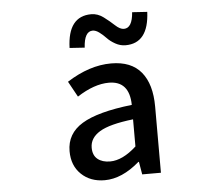

<svg xmlns="http://www.w3.org/2000/svg" viewBox="-56 -881 1112 957"><g transform="rotate(-5 500.0 -402.0)"><path d="M429.7 12.7Q358.4 12.7 313 -30.8Q267.6 -74.2 267.6 -146.5Q267.6 -234.4 346.2 -282.2Q424.8 -330.1 596.7 -349.6Q594.7 -469.7 492.2 -469.7Q418.9 -469.7 333 -414.1L290 -492.2Q403.3 -564.5 511.7 -564.5Q612.3 -564.5 662.1 -503.9Q711.9 -443.4 711.9 -331.1V0H618.2L607.4 -63.5H604.5Q516.6 12.7 429.7 12.7ZM464.8 -78.1Q527.3 -78.1 596.7 -141.6V-277.3Q478.5 -263.7 428.7 -233.4Q378.9 -203.1 378.9 -154.3Q378.9 -116.2 402.3 -97.2Q425.8 -78.1 464.8 -78.1ZM591.8 -648.4Q565.4 -648.4 541 -662.1Q516.6 -675.8 501.5 -691.9Q486.3 -708 468.3 -721.7Q450.2 -735.4 434.6 -735.4Q392.6 -735.4 387.7 -654.3L312.5 -659.2Q317.4 -817.4 434.6 -817.4Q466.8 -817.4 495.6 -795.9Q524.4 -774.4 547.9 -752.4Q571.3 -730.5 590.8 -730.5Q632.8 -730.5 638.7 -809.6L713.9 -804.7Q707 -648.4 591.8 -648.4Z"/></g></svg>

Font: Gen Shin Gothic Monospace Medium
Style: Regular
Weight: 500
Designer: [Source Han Sans]
Ryoko NISHIZUKA  (kana & ideographs); Paul D. Hunt (Latin, Greek & Cyrillic); Wenlong ZHANG  (bopomofo
Version: Version 1.002.20150607